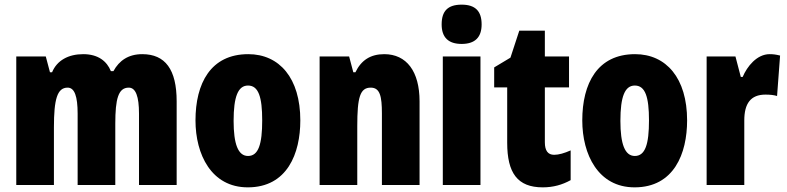

<svg xmlns="http://www.w3.org/2000/svg" viewBox="-20 -796 3384 826"><path d="M592 -563C533 -563 493 -536 468 -490H457C440 -532 403 -563 338 -563C274 -563 225 -536 204 -485H195L177 -553H50V0H212V-248C212 -369 226 -419 271 -419C301 -419 314 -381 314 -307V0H476V-264C476 -371 489 -419 534 -419C564 -419 578 -381 578 -307V0H740V-360C740 -497 691 -563 592 -563Z M1272 -278C1272 -460 1182 -563 1048 -563C886 -563 821 -437 821 -278C821 -132 889 10 1046 10C1216 10 1272 -136 1272 -278ZM985 -276C985 -380 1004 -428 1047 -428C1092 -428 1108 -379 1108 -278C1108 -176 1092 -125 1047 -125C1004 -125 985 -177 985 -276Z M1633 -563C1574 -563 1534 -537 1509 -485H1500L1482 -553H1355V0H1517V-253C1517 -378 1529 -419 1575 -419C1615 -419 1623 -381 1623 -308V0H1785V-360C1785 -489 1729 -563 1633 -563Z M1966 -776C1906 -776 1880 -748 1880 -691C1880 -635 1909 -607 1966 -607C2023 -607 2052 -635 2052 -691C2052 -747 2026 -776 1966 -776ZM2047 -553H1885V0H2047Z M2364 -130C2337 -130 2324 -148 2324 -184V-420H2428V-553H2324V-664H2214L2176 -548L2106 -506V-420H2162V-182C2162 -52 2206 10 2315 10C2360 10 2399 -1 2435 -21V-149C2408 -137 2384 -130 2364 -130Z M2936 -278C2936 -460 2846 -563 2712 -563C2550 -563 2485 -437 2485 -278C2485 -132 2553 10 2710 10C2880 10 2936 -136 2936 -278ZM2649 -276C2649 -380 2668 -428 2711 -428C2756 -428 2772 -379 2772 -278C2772 -176 2756 -125 2711 -125C2668 -125 2649 -177 2649 -276Z M3291 -563C3236 -563 3194 -510 3175 -465H3167L3144 -553H3020V0H3182V-278C3182 -350 3209 -389 3273 -389C3294 -389 3310 -387 3323 -383L3336 -557C3316 -562 3304 -563 3291 -563Z"/></svg>

Font: Noto Sans Gujarati ExtraCondensed Black
Style: Regular
Weight: 900
Width: 2
Designer: Jelle Bosma - Monotype Design Team, Universal Thirst
Foundry: Monotype Imaging Inc.
Version: Version 2.106